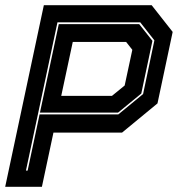

<svg xmlns="http://www.w3.org/2000/svg" viewBox="-32 -720 686 740"><path d="M-12 0 137 -700H552.5L633.5 -597L575 -321.5L438.5 -209H174L129.5 0ZM68 -62.5H74.5L120.5 -279H424L519.5 -357.5L563 -564.5L508.5 -634H189.5ZM204 -350.5H399.5L448.5 -390.5L478 -528L454 -558.5H248.5ZM122 -286 194.5 -627H504.5L555.5 -562.5L512.5 -359.5L423 -286Z"/></svg>

Font: Tourney Thin ExtraBold
Style: Italic
Weight: 800
Italic angle: -12°
Version: Version 1.015